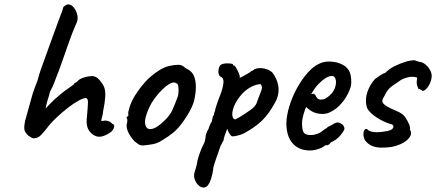

<svg xmlns="http://www.w3.org/2000/svg" viewBox="-20 -679 2005 883"><path d="M138 -43Q131 -42 123 -47Q115 -52 108 -57Q98 -68 94.5 -75.5Q91 -83 91.5 -93.5Q92 -104 95 -121Q100 -137 107 -164.5Q114 -192 123 -222Q126 -235 131.5 -252Q137 -269 143 -284Q149 -299 152 -307Q159 -333 166.5 -355.5Q174 -378 185 -407Q196 -436 212 -482Q234 -542 245 -572.5Q256 -603 261.5 -616.5Q267 -630 269 -638Q269 -646 278 -652.5Q287 -659 295 -659Q309 -658 320.5 -643Q332 -628 336 -607.5Q340 -587 330 -569Q314 -533 297.5 -486.5Q281 -440 265.5 -395Q250 -350 235 -314Q234 -310 229.5 -298.5Q225 -287 221 -279Q217 -271 213.5 -264Q210 -257 210 -257Q209 -252 206 -241Q203 -230 199 -219Q197 -212 194 -200Q191 -188 190 -179Q195 -186 206 -197.5Q217 -209 231 -222Q247 -236 262 -248.5Q277 -261 289 -269Q300 -277 309.5 -283.5Q319 -290 319 -290Q320 -294 323 -296.5Q326 -299 329 -300Q332 -301 335.5 -304Q339 -307 342 -311Q348 -316 358.5 -320Q369 -324 381.5 -326.5Q394 -329 404 -329Q416 -329 427 -321Q438 -313 449 -296Q460 -282 463 -262.5Q466 -243 462 -216Q462 -208 458 -188.5Q454 -169 453 -156L445 -123H455Q465 -126 474.5 -123Q484 -120 484 -120Q489 -117 493 -113Q497 -109 501 -108Q509 -102 503 -89Q497 -76 486 -69Q462 -53 443 -50.5Q424 -48 406 -61Q388 -75 382 -94Q376 -113 380 -144Q384 -188 384.5 -208Q385 -228 374 -228Q363 -228 341 -216Q319 -204 292 -183Q265 -162 238.5 -137Q212 -112 193 -86Q181 -71 168 -57.5Q155 -44 138 -43Z M638 -10Q625 -10 617.5 -15Q610 -20 599 -29Q580 -49 570 -70.5Q560 -92 563 -109Q566 -117 565.5 -124.5Q565 -132 565 -132Q560 -137 562 -138.5Q564 -140 566 -144Q572 -144 570 -155Q568 -163 577 -189.5Q586 -216 601 -240Q607 -250 619 -266.5Q631 -283 645.5 -299.5Q660 -316 672 -326Q697 -347 717.5 -359Q738 -371 760 -376Q782 -381 800.5 -381Q819 -381 834 -365Q857 -355 867 -339Q877 -323 880 -296Q883 -266 874.5 -224Q866 -182 826 -125Q801 -89 778 -70Q755 -51 726 -34Q705 -20 683 -16Q661 -12 638 -10ZM738 -126Q761 -148 772 -171.5Q783 -195 795 -228Q799 -235 800.5 -250Q802 -265 800.5 -279Q799 -293 793 -295Q783 -302 771.5 -298.5Q760 -295 744 -283Q714 -258 689 -223.5Q664 -189 650 -141Q643 -112 651.5 -96.5Q660 -81 682.5 -87Q705 -93 738 -126Z M924 182Q911 187 897 176.5Q883 166 876 147.5Q869 129 876 109Q878 103 882 89.5Q886 76 887 66Q888 59 893 42.5Q898 26 904.5 10Q911 -6 915 -13Q921 -23 923.5 -36Q926 -49 926 -56Q928 -63 931.5 -72Q935 -81 939 -86Q941 -94 945 -103.5Q949 -113 954 -120Q956 -127 957.5 -137Q959 -147 963 -148Q964 -152 964.5 -156Q965 -160 968 -167Q970 -178 977 -199Q984 -220 994 -245Q1005 -274 1007.5 -297Q1010 -320 995 -326Q987 -330 985 -342Q983 -354 987 -367Q991 -380 999 -383Q1008 -387 1020.5 -387.5Q1033 -388 1042.5 -386.5Q1052 -385 1051 -383Q1051 -378 1056 -377Q1058 -380 1064.5 -369.5Q1071 -359 1077 -345.5Q1083 -332 1083 -327Q1081 -323 1081 -322.5Q1081 -322 1085 -322Q1085 -322 1096 -327.5Q1107 -333 1119.5 -340.5Q1132 -348 1136 -352Q1136 -352 1141.5 -354.5Q1147 -357 1151 -361Q1171 -369 1194.5 -364Q1218 -359 1232 -346Q1252 -321 1259 -288.5Q1266 -256 1252 -221Q1250 -216 1243.5 -204.5Q1237 -193 1231 -183.5Q1225 -174 1225 -174Q1202 -138 1173.5 -114Q1145 -90 1113 -72Q1103 -65 1088 -60Q1073 -55 1060.5 -53Q1048 -51 1045 -53Q1034 -61 1025 -87Q1020 -74 1015.5 -61.5Q1011 -49 1010 -45Q1009 -38 1008 -33.5Q1007 -29 1003 -26Q1003 -26 1002 -22Q1001 -18 995 -10Q985 19 978.5 37.5Q972 56 968 68Q964 80 961 92Q959 119 949 148Q939 177 924 182ZM1063 -130Q1067 -132 1078.5 -138.5Q1090 -145 1104.5 -154.5Q1119 -164 1131.5 -173Q1144 -182 1149 -188Q1157 -197 1160 -204Q1163 -211 1167 -224Q1170 -232 1174 -242Q1178 -252 1181 -261Q1185 -269 1184.5 -277.5Q1184 -286 1178 -292Q1174 -293 1157.5 -288.5Q1141 -284 1121 -271Q1101 -258 1083 -235Q1062 -208 1054 -184Q1046 -160 1049 -145Q1052 -130 1063 -130Z M1406 13Q1355 13 1326 -19.5Q1297 -52 1297 -113Q1298 -149 1311 -191.5Q1324 -234 1346 -274Q1368 -314 1394.5 -344Q1421 -374 1448 -386Q1458 -391 1469.5 -393.5Q1481 -396 1492 -396Q1504 -396 1517.5 -394Q1531 -392 1543 -387Q1564 -380 1578.5 -363.5Q1593 -347 1595 -315Q1596 -302 1595 -291.5Q1594 -281 1589 -268Q1576 -234 1552 -205.5Q1528 -177 1498 -163Q1490 -159 1481.5 -157Q1473 -155 1464 -155Q1443 -155 1426 -161.5Q1409 -168 1396 -180L1388 -187L1384 -178Q1376 -156 1372.5 -139.5Q1369 -123 1369 -113Q1369 -101 1370.5 -89Q1372 -77 1377 -69Q1381 -64 1388.5 -61Q1396 -58 1406 -58Q1413 -58 1419 -58.5Q1425 -59 1430 -61Q1448 -65 1459 -74Q1470 -83 1482 -90L1486 -92L1485 -94Q1501 -102 1508 -105.5Q1515 -109 1517 -111Q1521 -113 1526 -115Q1538 -118 1551 -109Q1564 -100 1564 -87Q1564 -82 1555.5 -69.5Q1547 -57 1535.5 -46Q1524 -35 1513 -30Q1511 -29 1507 -27Q1503 -25 1500 -23H1501Q1492 -11 1483 -11H1475Q1471 -4 1449 4.5Q1427 13 1406 13ZM1456 -221Q1468 -221 1477.5 -226.5Q1487 -232 1495 -239Q1518 -259 1523.5 -285.5Q1529 -312 1518 -325Q1515 -328 1511.5 -329Q1508 -330 1501 -329Q1490 -328 1476 -319Q1462 -310 1448 -296Q1434 -282 1424 -267L1411 -246Q1415 -247 1418.5 -247.5Q1422 -248 1423 -248Q1429 -245 1432 -238.5Q1435 -232 1440 -226.5Q1445 -221 1456 -221Z M1735 0Q1682 0 1658 -35Q1651 -49 1651.5 -63.5Q1652 -78 1658.5 -84Q1665 -90 1675 -79Q1688 -71 1713 -71Q1725 -71 1736 -72.5Q1747 -74 1760 -76Q1781 -80 1787 -89.5Q1793 -99 1784 -106H1785Q1758 -113 1732 -127Q1706 -141 1687.5 -158Q1669 -175 1666 -190Q1658 -223 1670 -257Q1682 -291 1705 -316Q1713 -322 1728 -332Q1743 -342 1750 -343V-342Q1769 -362 1794 -374.5Q1819 -387 1851 -397L1866 -400Q1878 -402 1887 -402Q1886 -402 1891.5 -400Q1897 -398 1901 -397Q1907 -394 1913 -394Q1926 -392 1939 -380.5Q1952 -369 1959.5 -353.5Q1967 -338 1965 -324Q1963 -303 1950.5 -283Q1938 -263 1923 -260Q1925 -261 1919.5 -264Q1914 -267 1909 -270L1905 -268Q1905 -268 1904.5 -270.5Q1904 -273 1902 -277Q1898 -284 1897 -292Q1896 -300 1897 -309Q1899 -320 1898 -322Q1897 -324 1886 -325Q1872 -328 1850 -322Q1828 -316 1811 -302Q1790 -289 1778.5 -279.5Q1767 -270 1761 -261Q1755 -252 1748 -238Q1744 -231 1741 -225Q1738 -219 1738 -215Q1738 -204 1754.5 -193Q1771 -182 1805 -168Q1832 -157 1843.5 -140Q1855 -123 1862 -106Q1864 -102 1865.5 -93Q1867 -84 1865 -82Q1867 -80 1867 -79V-80Q1875 -66 1865.5 -50.5Q1856 -35 1835.5 -23Q1815 -11 1788 -5H1789Q1775 -2 1761 -1Q1747 0 1735 0Z"/></svg>

Font: Caveat SemiBold
Style: Regular
Weight: 600
Designer: Pablo Impallari
Foundry: Pablo Impallari
Version: Version 2.000